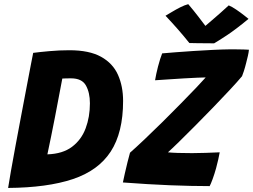

<svg xmlns="http://www.w3.org/2000/svg" viewBox="-20 -910 1246 946"><path d="M20 16Q24 -11.5 33.8 -66.8Q43.5 -122 56.5 -192Q69.5 -262 83.5 -335.8Q97.5 -409.5 110 -475.5Q122.5 -541.5 131.5 -588.2Q140.5 -635 143.5 -649.5Q173.5 -653.5 223.2 -658Q273 -662.5 321.5 -662.5Q420 -662.5 478 -630.2Q536 -598 561.2 -541.5Q586.5 -485 586.5 -412.5Q586.5 -257 525.5 -163.2Q464.5 -69.5 338.8 -27.5Q213 14.5 20 16ZM213.5 -149.5Q289 -152 335 -186.8Q381 -221.5 402 -277.8Q423 -334 423 -401Q423 -454 403.2 -489Q383.5 -524 330 -524Q320.5 -524 307.8 -523.8Q295 -523.5 287 -523Q269.5 -429 250.8 -332.8Q232 -236.5 213.5 -149.5ZM1013 7Q924.5 7 818 2.8Q711.5 -1.5 585.5 -11Q588.5 -26.5 594.8 -54.2Q601 -82 608.2 -110.8Q615.5 -139.5 620.5 -157.5Q650.5 -184 693 -224.2Q735.5 -264.5 781.8 -310.2Q828 -356 871.2 -400Q914.5 -444 947 -478.2Q979.5 -512.5 993.5 -528.5Q981 -528.5 952.2 -527.2Q923.5 -526 886.5 -523.8Q849.5 -521.5 811.8 -519Q774 -516.5 744 -514.5Q746 -527 750 -546Q754 -565 758.5 -582Q769.5 -623.5 779 -647Q804.5 -649.5 845.2 -652.5Q886 -655.5 933.8 -658.8Q981.5 -662 1028.8 -664.2Q1076 -666.5 1114.5 -667Q1125.5 -667 1144 -666.8Q1162.5 -666.5 1180.2 -666.2Q1198 -666 1206.5 -665Q1205.5 -652.5 1201.5 -635Q1197.5 -617.5 1193 -600.5Q1187.5 -578 1181.5 -559.5Q1175.5 -541 1172.5 -534.5Q1150 -507.5 1112.2 -467Q1074.5 -426.5 1030 -380.5Q985.5 -334.5 941.5 -290.2Q897.5 -246 862 -211.2Q826.5 -176.5 807.5 -159.5Q844.5 -155.5 926.5 -155.5Q957.5 -155.5 992.8 -156.8Q1028 -158 1062.5 -159.5Q1060.5 -146.5 1055.5 -124.8Q1050.5 -103 1044.5 -80.5Q1037 -53.5 1027.8 -28.2Q1018.5 -3 1013 7ZM1107 -883.5Q1123 -877 1144.2 -862.5Q1165.5 -848 1183 -834.2Q1200.5 -820.5 1204.5 -817Q1139 -763 1095.8 -734.8Q1052.5 -706.5 1035 -696.5Q1024 -696.5 1001 -696.8Q978 -697 953.5 -697.2Q929 -697.5 913 -698Q885.5 -732.5 856.8 -765.2Q828 -798 795.5 -832.5Q807.5 -839.5 827 -851.2Q846.5 -863 868.2 -874Q890 -885 907.5 -889.5Q934 -858.5 958 -827.2Q982 -796 992 -782.5Q1002 -791 1022 -808.2Q1042 -825.5 1065 -845.5Q1088 -865.5 1107 -883.5Z"/></svg>

Font: Grandstander
Style: Bold Italic
Weight: 700
Italic angle: -15°
Designer: Tyler Finck
Foundry: Etcetera Type Co
Version: Version 1.200; ttfautohint (v1.8.3)